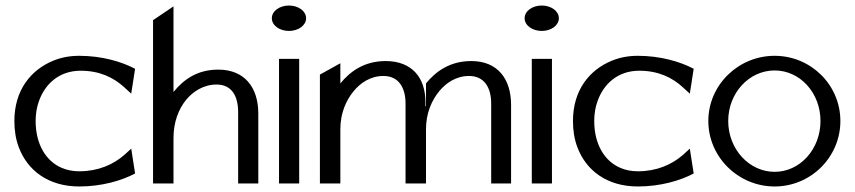

<svg xmlns="http://www.w3.org/2000/svg" viewBox="-20 -664 3096 695"><path d="M32 -226C32 -192 37 -160 48 -131C79 -48 154 11 267 11C348 11 420 -10 469 -36L455 -126L431 -104C390 -68 335 -44 267 -44C244 -44 222 -48 202 -57C147 -81 109 -141 109 -226C109 -252 113 -276 121 -298C143 -360 194 -408 272 -408C340 -408 391 -384 431 -347L455 -325L469 -415C420 -441 348 -462 267 -462C232 -462 201 -456 172 -444C92 -411 32 -338 32 -226Z M534 0H608V-164C608 -223 627 -270 654 -303C678 -332 716 -358 764 -358C819 -358 842 -316 842 -258V0H915V-253C915 -348 865 -412 770 -412C692 -412 643 -374 608 -331V-641L534 -591Z M964 -598C964 -572 992 -552 1026 -552C1060 -552 1088 -572 1088 -598C1088 -624 1060 -644 1026 -644C992 -644 964 -624 964 -598ZM990 0H1063V-451H990Z M1138 0H1212V-196C1212 -255 1233 -301 1260 -334C1284 -363 1320 -389 1368 -389C1423 -389 1448 -347 1448 -289V0H1520H1522V-196C1522 -255 1543 -301 1570 -334C1594 -363 1630 -389 1678 -389C1733 -389 1758 -347 1758 -289V0H1830V-284C1830 -379 1781 -443 1686 -443C1608 -443 1557 -405 1522 -362V-280L1520 -279V-295C1520 -383 1471 -443 1376 -443C1298 -443 1247 -405 1212 -362V-435L1138 -394Z M1879 -598C1879 -572 1907 -552 1941 -552C1975 -552 2003 -572 2003 -598C2003 -624 1975 -644 1941 -644C1907 -644 1879 -624 1879 -598ZM1905 0H1978V-451H1905Z M2054 -226C2054 -192 2059 -160 2070 -131C2101 -48 2176 11 2289 11C2370 11 2442 -10 2491 -36L2477 -126L2453 -104C2412 -68 2357 -44 2289 -44C2266 -44 2244 -48 2224 -57C2169 -81 2131 -141 2131 -226C2131 -252 2135 -276 2143 -298C2165 -360 2216 -408 2294 -408C2362 -408 2413 -384 2453 -347L2477 -325L2491 -415C2442 -441 2370 -462 2289 -462C2254 -462 2223 -456 2194 -444C2114 -411 2054 -338 2054 -226Z M2544 -226C2544 -95 2653 11 2784 11C2915 11 3022 -95 3022 -226C3022 -357 2915 -462 2784 -462C2653 -462 2544 -357 2544 -226ZM2616 -226C2616 -328 2692 -409 2784 -409C2876 -409 2950 -328 2950 -226C2950 -124 2876 -42 2784 -42C2692 -42 2616 -124 2616 -226Z"/></svg>

Font: Charger Sport
Style: Df
Weight: 400
Designer: Jasper
Foundry: Cannot Into Space Fonts
Version: Version 1.1